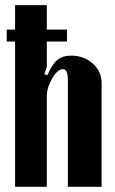

<svg xmlns="http://www.w3.org/2000/svg" viewBox="-20 -719 441 739"><path d="M162.1 -429.2Q180.2 -471.2 200.4 -488Q220.7 -504.9 253.9 -504.9Q303.2 -504.9 337.2 -474.4Q371.1 -443.8 371.1 -398.9V0H241.2V-410.2Q241.2 -453.1 222.2 -453.1Q202.1 -453.1 181.2 -417.7Q160.2 -382.3 160.2 -348.1V0H38.1V-559.1H5.9V-605H38.1V-699.2H160.2V-605H237.8V-559.1H160.2V-461.9L150.9 -433.1Z"/></svg>

Font: Moniqa Black Paragraph
Style: Regular
Weight: 900
Designer: Rajesh Rajput
Foundry: Rajesh Rajput
Version: Version 1.000